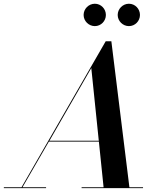

<svg xmlns="http://www.w3.org/2000/svg" viewBox="-66 -980 834 1000"><path d="M547 -902C547 -870.5 573.5 -844 605.5 -844C637.5 -844 663 -870.5 663 -902C663 -934 637.5 -960.5 605.5 -960.5C573.5 -960.5 547 -934 547 -902ZM369.5 -902C369.5 -870.5 396 -844 428 -844C460 -844 485.5 -870.5 485.5 -902C485.5 -934 460 -960.5 428 -960.5C396 -960.5 369.5 -934 369.5 -902ZM-46 -4.5V0H174V-4.5H51L188.5 -242.5H449L473.5 -4.5H359V0H679V-4.5H608L514 -765H484.5L46 -4.5ZM409.5 -625.5 448.5 -247H191.5Z"/></svg>

Font: Bodoni* 36pt Medium
Style: Italic
Weight: 500
Italic angle: -13°
Version: Version 2.3